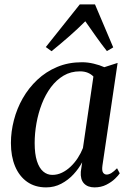

<svg xmlns="http://www.w3.org/2000/svg" viewBox="-20 -822 582 853"><path d="M435 -86Q432 -63.5 438 -55Q444 -46.5 454 -46.5Q463.5 -46.5 474.8 -53.2Q486 -60 500 -74.5L512 -52Q506.5 -43 491 -28Q475.5 -13 452.2 -1.2Q429 10.5 400 10.5Q369.5 10.5 353 -7.2Q336.5 -25 339 -59L345 -101Q330 -73 306.5 -47.5Q283 -22 252.2 -5.8Q221.5 10.5 185 10.5Q135.5 10.5 100.5 -14.2Q65.5 -39 47 -83.2Q28.5 -127.5 28.5 -186.5Q28.5 -237 41.8 -288.2Q55 -339.5 81.2 -385.5Q107.5 -431.5 145.8 -467.5Q184 -503.5 233.8 -524.5Q283.5 -545.5 344 -545.5Q370 -545.5 396.2 -539.2Q422.5 -533 443.5 -523.5L502.5 -542.5ZM395 -482Q385 -492.5 370 -498.8Q355 -505 335 -505Q294.5 -505 262.5 -486Q230.5 -467 206.2 -434.5Q182 -402 166 -360.8Q150 -319.5 142 -274.5Q134 -229.5 134 -186.5Q134 -138 144 -106.8Q154 -75.5 171.8 -60.2Q189.5 -45 212.5 -45Q235 -45 255.2 -54.8Q275.5 -64.5 293.5 -81.5Q311.5 -98.5 325.5 -120Q339.5 -141.5 348.5 -164.5ZM209 -594.5 183.5 -613 334.5 -802.5H402L483 -611.5L455 -595Q430.5 -626 407.5 -658.5Q384.5 -691 359 -727.5Q325.5 -694 288.5 -661.5Q251.5 -629 209 -594.5Z"/></svg>

Font: Merriweather 72pt
Style: Italic
Weight: 400
Italic angle: -7.8°
Version: Version 2.101